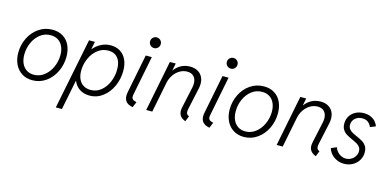

<svg xmlns="http://www.w3.org/2000/svg" viewBox="-81 -1197 3818 1884"><g transform="rotate(15 1827.5 -255.0)"><path d="M46.9 -218.3Q46.9 -298.3 81.3 -368.4Q115.7 -438.5 177.2 -480.7Q238.8 -522.9 315.4 -522.9Q377.9 -522.9 423.1 -494.6Q468.3 -466.3 491.5 -416Q514.6 -365.7 514.6 -301.8Q514.6 -221.2 480.7 -149.9Q446.8 -78.6 385.7 -35.4Q324.7 7.8 248.5 7.8Q186.5 7.8 140.9 -21.7Q95.2 -51.3 71 -102.5Q46.9 -153.8 46.9 -218.3ZM453.1 -301.8Q453.1 -350.1 436.5 -387.5Q419.9 -424.8 387.9 -445.6Q356 -466.3 311.5 -466.3Q252 -466.3 205.8 -430.4Q159.7 -394.5 134.3 -336.7Q108.9 -278.8 108.9 -215.3Q108.9 -166.5 125.2 -128.9Q141.6 -91.3 173.3 -69.8Q205.1 -48.3 249.5 -48.3Q308.1 -48.3 354.7 -85Q401.4 -121.6 427.2 -180.2Q453.1 -238.8 453.1 -301.8Z M686.5 -515.1H746.1L730.5 -437H731.9Q766.6 -477.5 811.3 -500.2Q856 -522.9 907.7 -522.9Q960 -522.9 1001 -498.8Q1042 -474.6 1065.4 -427Q1088.9 -379.4 1088.9 -311.5Q1088.9 -230.5 1056.4 -157Q1023.9 -83.5 964.6 -37.8Q905.3 7.8 829.6 7.8Q772 7.8 729 -19.8Q686 -47.4 665 -100.1L604 205.1H542ZM1027.3 -310.1Q1027.3 -385.3 993.2 -426Q959 -466.8 897 -466.8Q836.4 -466.8 789.1 -429.2Q741.7 -391.6 715.3 -331.5Q689 -271.5 689 -207.5Q689 -156.7 706.1 -120.8Q723.1 -85 754.2 -66.7Q785.2 -48.3 826.2 -48.3Q886.2 -48.3 932.1 -86.4Q978 -124.5 1002.7 -184.8Q1027.3 -245.1 1027.3 -310.1Z M1181.2 -85.4Q1181.2 -106 1186.5 -130.4L1262.7 -515.1H1324.2L1244.6 -112.3Q1242.7 -103 1242.7 -94.2Q1242.7 -79.1 1249.3 -70.3Q1255.9 -61.5 1266.1 -57.1Q1276.4 -52.7 1293 -48.8L1269.5 7.8Q1221.7 -1.5 1201.4 -25.1Q1181.2 -48.8 1181.2 -85.4ZM1267.6 -660.6Q1267.6 -683.6 1283.4 -699.2Q1299.3 -714.8 1321.8 -714.8Q1344.7 -714.8 1360.4 -699.2Q1376 -683.6 1376 -660.6Q1376 -638.2 1360.4 -622.3Q1344.7 -606.4 1321.8 -606.4Q1299.3 -606.4 1283.4 -622.3Q1267.6 -638.2 1267.6 -660.6Z M1735.4 -81.1Q1735.4 -96.2 1740.7 -122.1L1785.6 -330.6Q1790 -352.1 1790 -370.6Q1790 -416 1765.6 -441.9Q1741.2 -467.8 1698.2 -467.8Q1657.7 -467.8 1622.1 -446.5Q1586.4 -425.3 1561.8 -389.2Q1537.1 -353 1528.3 -309.1L1466.8 0H1405.3L1507.8 -515.1H1567.4L1552.7 -441.9H1554.2Q1616.2 -522.9 1713.4 -522.9Q1756.3 -522.9 1788.3 -505.9Q1820.3 -488.8 1837.4 -457.8Q1854.5 -426.8 1854.5 -385.3Q1854.5 -362.3 1849.6 -339.4L1802.7 -122.6Q1798.3 -103 1798.3 -88.9Q1798.3 -73.2 1804.9 -63.7Q1811.5 -54.2 1827.1 -48.3L1804.2 7.8Q1766.6 -7.3 1751 -29.5Q1735.4 -51.8 1735.4 -81.1Z M1960.9 -85.4Q1960.9 -106 1966.3 -130.4L2042.5 -515.1H2104L2024.4 -112.3Q2022.5 -103 2022.5 -94.2Q2022.5 -79.1 2029.1 -70.3Q2035.6 -61.5 2045.9 -57.1Q2056.2 -52.7 2072.8 -48.8L2049.3 7.8Q2001.5 -1.5 1981.2 -25.1Q1960.9 -48.8 1960.9 -85.4ZM2047.4 -660.6Q2047.4 -683.6 2063.2 -699.2Q2079.1 -714.8 2101.6 -714.8Q2124.5 -714.8 2140.1 -699.2Q2155.8 -683.6 2155.8 -660.6Q2155.8 -638.2 2140.1 -622.3Q2124.5 -606.4 2101.6 -606.4Q2079.1 -606.4 2063.2 -622.3Q2047.4 -638.2 2047.4 -660.6Z M2194.8 -218.3Q2194.8 -298.3 2229.2 -368.4Q2263.7 -438.5 2325.2 -480.7Q2386.7 -522.9 2463.4 -522.9Q2525.9 -522.9 2571 -494.6Q2616.2 -466.3 2639.4 -416Q2662.6 -365.7 2662.6 -301.8Q2662.6 -221.2 2628.7 -149.9Q2594.7 -78.6 2533.7 -35.4Q2472.7 7.8 2396.5 7.8Q2334.5 7.8 2288.8 -21.7Q2243.2 -51.3 2219 -102.5Q2194.8 -153.8 2194.8 -218.3ZM2601.1 -301.8Q2601.1 -350.1 2584.5 -387.5Q2567.9 -424.8 2535.9 -445.6Q2503.9 -466.3 2459.5 -466.3Q2399.9 -466.3 2353.8 -430.4Q2307.6 -394.5 2282.2 -336.7Q2256.8 -278.8 2256.8 -215.3Q2256.8 -166.5 2273.2 -128.9Q2289.6 -91.3 2321.3 -69.8Q2353 -48.3 2397.5 -48.3Q2456.1 -48.3 2502.7 -85Q2549.3 -121.6 2575.2 -180.2Q2601.1 -238.8 2601.1 -301.8Z M3060.5 -81.1Q3060.5 -96.2 3065.9 -122.1L3110.8 -330.6Q3115.2 -352.1 3115.2 -370.6Q3115.2 -416 3090.8 -441.9Q3066.4 -467.8 3023.4 -467.8Q2982.9 -467.8 2947.3 -446.5Q2911.6 -425.3 2887 -389.2Q2862.3 -353 2853.5 -309.1L2792 0H2730.5L2833 -515.1H2892.6L2877.9 -441.9H2879.4Q2941.4 -522.9 3038.6 -522.9Q3081.5 -522.9 3113.5 -505.9Q3145.5 -488.8 3162.6 -457.8Q3179.7 -426.8 3179.7 -385.3Q3179.7 -362.3 3174.8 -339.4L3127.9 -122.6Q3123.5 -103 3123.5 -88.9Q3123.5 -73.2 3130.1 -63.7Q3136.7 -54.2 3152.3 -48.3L3129.4 7.8Q3091.8 -7.3 3076.2 -29.5Q3060.5 -51.8 3060.5 -81.1Z M3252 -107.4 3308.1 -131.3Q3314 -107.9 3330.6 -88.4Q3347.2 -68.8 3370.6 -57.4Q3394 -45.9 3419.4 -45.9Q3447.8 -45.9 3472.4 -59.8Q3497.1 -73.7 3512 -97.2Q3526.9 -120.6 3526.9 -147.9Q3526.9 -172.9 3514.4 -189.9Q3502 -207 3483.2 -218Q3464.4 -229 3432.6 -243.2Q3394.5 -260.3 3371.8 -274.2Q3349.1 -288.1 3333 -312.7Q3316.9 -337.4 3316.9 -375Q3316.9 -418 3338.1 -451.7Q3359.4 -485.4 3396.2 -504.2Q3433.1 -522.9 3478 -522.9Q3517.1 -522.9 3547.6 -509.5Q3578.1 -496.1 3597.2 -474.4Q3616.2 -452.6 3623.5 -427.7L3568.8 -405.8Q3558.6 -433.1 3535.9 -451.4Q3513.2 -469.7 3476.1 -469.7Q3446.8 -469.7 3423.6 -457.3Q3400.4 -444.8 3387.5 -423.8Q3374.5 -402.8 3374.5 -377.9Q3374.5 -353 3387 -336.4Q3399.4 -319.8 3418 -309.1Q3436.5 -298.3 3468.3 -284.7Q3505.9 -268.1 3529.1 -253.9Q3552.2 -239.7 3568.4 -215.1Q3584.5 -190.4 3584.5 -152.3Q3584.5 -107.4 3562 -70.8Q3539.6 -34.2 3500.7 -13.2Q3461.9 7.8 3415.5 7.8Q3375 7.8 3340.8 -8.1Q3306.6 -23.9 3283.4 -50.3Q3260.3 -76.7 3252 -107.4Z"/></g></svg>

Font: Reddit Sans Fudge Light Italic
Style: Regular
Weight: 300
Italic angle: -11.25°
Designer: Stephen Hutchings
Version: Version 1.013